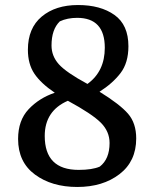

<svg xmlns="http://www.w3.org/2000/svg" viewBox="-20 -732 614 764"><path d="M397 -542Q397 -661 287 -661Q248 -661 218 -647Q185 -615 185 -551Q185 -509 214 -476.5Q243 -444 328 -398Q397 -448 397 -542ZM158 -191Q158 -56 293 -56Q347 -56 377 -69Q416 -99 416 -163Q416 -209 381 -244Q346 -279 250 -331Q158 -291 158 -191ZM522 -181Q522 -90 455.5 -39Q389 12 287.5 12Q186 12 119 -37.5Q52 -87 52 -179Q52 -253 94 -297.5Q136 -342 198 -363Q143 -400 117 -438.5Q91 -477 91 -534Q91 -620 146 -666Q201 -712 290.5 -712Q380 -712 435.5 -672.5Q491 -633 491 -548Q491 -482 459.5 -441Q428 -400 376 -367Q457 -317 489.5 -279.5Q522 -242 522 -181Z"/></svg>

Font: Asul
Style: Regular
Weight: 400
Designer: Mariela Monsalve
Foundry: Mariela Monsalve
Version: Version 1.002